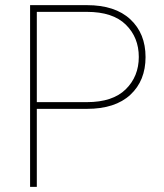

<svg xmlns="http://www.w3.org/2000/svg" viewBox="-20 -731 641 751"><path d="M124 -331.5H319.8Q420.9 -331.5 471.9 -381.8Q522.9 -432.1 522.9 -508.3Q522.9 -584.5 472.2 -634.5Q421.4 -684.6 319.8 -684.6H124ZM124 -305.2V0H97.7V-710.9H319.8Q430.2 -710.9 489.7 -655.5Q549.3 -600.1 549.3 -507.8Q549.3 -415.5 490 -360.4Q430.7 -305.2 319.8 -305.2Z"/></svg>

Font: Roboto-Thin
Style: Regular
Weight: 250
Designer: Google
Version: Version 1.100141; 2013; ttfautohint (v0.94.14-c901) -l 8 -r 